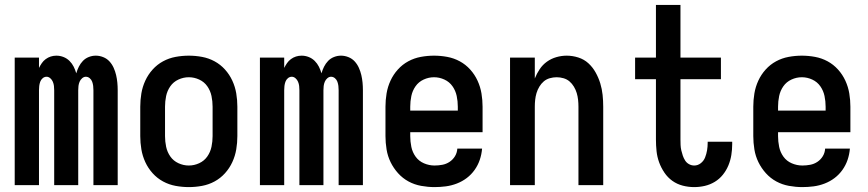

<svg xmlns="http://www.w3.org/2000/svg" viewBox="-20 -755 3540 783"><path d="M40 0V-520H139V-478Q144 -488 150.5 -497.5Q157 -507 166.5 -514Q176 -521 187 -524.5Q198 -528 210 -528Q225 -528 239 -522.5Q253 -517 263.5 -506.5Q274 -496 280.5 -483Q287 -470 291 -456Q295 -470 301.5 -483Q308 -496 318 -506.5Q328 -517 342 -522.5Q356 -528 370 -528H371Q386 -528 401 -522Q416 -516 426.5 -504.5Q437 -493 443.5 -478.5Q450 -464 453.5 -449Q457 -434 458.5 -418.5Q460 -403 460 -387V0H361V-387Q361 -396 360 -404.5Q359 -413 356 -421.5Q353 -430 346 -436Q339 -442 330 -442Q322 -442 315 -436Q308 -430 304.5 -421.5Q301 -413 300 -404.5Q299 -396 299 -387V0H201V-387Q201 -396 200 -404.5Q199 -413 195.5 -421.5Q192 -430 185 -436Q178 -442 170 -442Q161 -442 154 -436Q147 -430 144 -421.5Q141 -413 140 -404.5Q139 -396 139 -387V0Z M750 8Q723 8 696 3Q669 -2 645 -15Q621 -28 602.5 -48.5Q584 -69 572.5 -94Q561 -119 556.5 -146Q552 -173 552 -200V-320Q552 -347 556.5 -374Q561 -401 572.5 -426Q584 -451 602.5 -471.5Q621 -492 645 -505Q669 -518 696 -523Q723 -528 750 -528Q777 -528 804 -523Q831 -518 855 -505Q879 -492 897.5 -471.5Q916 -451 927.5 -426Q939 -401 943.5 -374Q948 -347 948 -320V-200Q948 -173 943.5 -146Q939 -119 927.5 -94Q916 -69 897.5 -48.5Q879 -28 855 -15Q831 -2 804 3Q777 8 750 8ZM750 -80Q772 -80 792.5 -89.5Q813 -99 825.5 -117Q838 -135 842.5 -156.5Q847 -178 847 -200V-320Q847 -342 842.5 -363.5Q838 -385 825.5 -403Q813 -421 792.5 -430.5Q772 -440 750 -440Q728 -440 707.5 -430.5Q687 -421 674.5 -403Q662 -385 657.5 -363.5Q653 -342 653 -320V-200Q653 -178 657.5 -156.5Q662 -135 674.5 -117Q687 -99 707.5 -89.5Q728 -80 750 -80Z M1040 0V-520H1139V-478Q1144 -488 1150.5 -497.5Q1157 -507 1166.5 -514Q1176 -521 1187 -524.5Q1198 -528 1210 -528Q1225 -528 1239 -522.5Q1253 -517 1263.5 -506.5Q1274 -496 1280.5 -483Q1287 -470 1291 -456Q1295 -470 1301.5 -483Q1308 -496 1318 -506.5Q1328 -517 1342 -522.5Q1356 -528 1370 -528H1371Q1386 -528 1401 -522Q1416 -516 1426.5 -504.5Q1437 -493 1443.5 -478.5Q1450 -464 1453.5 -449Q1457 -434 1458.5 -418.5Q1460 -403 1460 -387V0H1361V-387Q1361 -396 1360 -404.5Q1359 -413 1356 -421.5Q1353 -430 1346 -436Q1339 -442 1330 -442Q1322 -442 1315 -436Q1308 -430 1304.5 -421.5Q1301 -413 1300 -404.5Q1299 -396 1299 -387V0H1201V-387Q1201 -396 1200 -404.5Q1199 -413 1195.5 -421.5Q1192 -430 1185 -436Q1178 -442 1170 -442Q1161 -442 1154 -436Q1147 -430 1144 -421.5Q1141 -413 1140 -404.5Q1139 -396 1139 -387V0Z M1752 8Q1725 8 1697.5 3Q1670 -2 1646 -15Q1622 -28 1603.5 -48.5Q1585 -69 1573 -93.5Q1561 -118 1556.5 -145.5Q1552 -173 1552 -200V-320Q1552 -347 1556.5 -374Q1561 -401 1572.5 -426Q1584 -451 1602.5 -471.5Q1621 -492 1645 -505Q1669 -518 1696 -523Q1723 -528 1750 -528Q1777 -528 1804 -523Q1831 -518 1855 -505Q1879 -492 1897.5 -471.5Q1916 -451 1927.5 -426Q1939 -401 1943.5 -374Q1948 -347 1948 -320V-216H1653V-200Q1653 -178 1657.5 -156Q1662 -134 1675 -116Q1688 -98 1709 -89Q1730 -80 1752 -80Q1768 -80 1784 -83Q1800 -86 1813.5 -95Q1827 -104 1835.5 -118Q1844 -132 1845 -149H1946Q1944 -125 1936.5 -103Q1929 -81 1915.5 -62Q1902 -43 1883.5 -29Q1865 -15 1843 -6.5Q1821 2 1798 5Q1775 8 1752 8ZM1847 -304V-320Q1847 -342 1842.5 -363.5Q1838 -385 1825.5 -403Q1813 -421 1792.5 -430.5Q1772 -440 1750 -440Q1728 -440 1707.5 -430.5Q1687 -421 1674.5 -403Q1662 -385 1657.5 -363.5Q1653 -342 1653 -320V-304Z M2060 0V-520H2161V-435Q2169 -455 2181 -473Q2193 -491 2210.5 -503.5Q2228 -516 2249 -522Q2270 -528 2291 -528Q2315 -528 2338.5 -520.5Q2362 -513 2379.5 -497Q2397 -481 2409 -459.5Q2421 -438 2428 -415Q2435 -392 2437.5 -368Q2440 -344 2440 -320V0H2339V-320Q2339 -334 2337.5 -348Q2336 -362 2332 -375.5Q2328 -389 2320.5 -401.5Q2313 -414 2302.5 -423Q2292 -432 2278 -436Q2264 -440 2250 -440Q2236 -440 2222 -436Q2208 -432 2197.5 -423Q2187 -414 2179.5 -401.5Q2172 -389 2168 -375.5Q2164 -362 2162.5 -348Q2161 -334 2161 -320V0Z M2811 8Q2787 8 2764 2Q2741 -4 2722 -17.5Q2703 -31 2689.5 -51Q2676 -71 2668 -93Q2660 -115 2657.5 -138.5Q2655 -162 2655 -186V-432H2570V-520H2655V-735H2755V-520H2920V-432H2755V-186Q2755 -175 2755.5 -163.5Q2756 -152 2758.5 -141.5Q2761 -131 2764.5 -120.5Q2768 -110 2774 -100.5Q2780 -91 2790 -85.5Q2800 -80 2811 -80Q2826 -80 2838 -89.5Q2850 -99 2855.5 -113Q2861 -127 2863.5 -142Q2866 -157 2866 -172V-177H2966V-167Q2966 -145 2962.5 -123Q2959 -101 2950.5 -80.5Q2942 -60 2928 -42.5Q2914 -25 2895 -13.5Q2876 -2 2854.5 3Q2833 8 2811 8Z M3252 8Q3225 8 3197.5 3Q3170 -2 3146 -15Q3122 -28 3103.5 -48.5Q3085 -69 3073 -93.5Q3061 -118 3056.5 -145.5Q3052 -173 3052 -200V-320Q3052 -347 3056.5 -374Q3061 -401 3072.5 -426Q3084 -451 3102.5 -471.5Q3121 -492 3145 -505Q3169 -518 3196 -523Q3223 -528 3250 -528Q3277 -528 3304 -523Q3331 -518 3355 -505Q3379 -492 3397.5 -471.5Q3416 -451 3427.5 -426Q3439 -401 3443.5 -374Q3448 -347 3448 -320V-216H3153V-200Q3153 -178 3157.5 -156Q3162 -134 3175 -116Q3188 -98 3209 -89Q3230 -80 3252 -80Q3268 -80 3284 -83Q3300 -86 3313.5 -95Q3327 -104 3335.5 -118Q3344 -132 3345 -149H3446Q3444 -125 3436.5 -103Q3429 -81 3415.5 -62Q3402 -43 3383.5 -29Q3365 -15 3343 -6.5Q3321 2 3298 5Q3275 8 3252 8ZM3347 -304V-320Q3347 -342 3342.5 -363.5Q3338 -385 3325.5 -403Q3313 -421 3292.5 -430.5Q3272 -440 3250 -440Q3228 -440 3207.5 -430.5Q3187 -421 3174.5 -403Q3162 -385 3157.5 -363.5Q3153 -342 3153 -320V-304Z"/></svg>

Font: Iosevka Curly Semibold
Style: Regular
Weight: 600
Monospace: yes
Designer: Belleve Invis
Foundry: Belleve Invis
Version: Version 22.1.2; ttfautohint (v1.8.4)